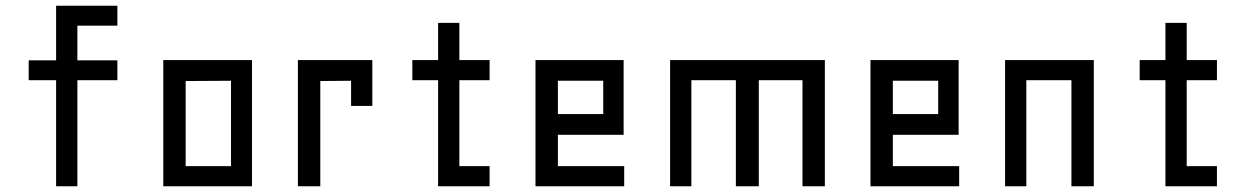

<svg xmlns="http://www.w3.org/2000/svg" viewBox="-20 -650 4347 670"><path d="M80.1 -439.5H175.8V-629.9H389.6V-560.5H250V-439.5H389.6V-370.1H250V0H175.8V-370.1H80.1Z M549.8 0V-440.4H859.4V0ZM786.1 -368.2 627.9 -367.2V-70.3H786.1Z M1205.1 -368.2 1097.7 -367.2V0H1019.5V-440.4H1279.3V-280.3H1205.1Z M1688.5 0H1508.8V-370.1H1418.9V-440.4H1508.8V-570.3H1583V-440.4H1688.5V-370.1H1583V-70.3H1688.5Z M1926.8 -179.7V-70.3H2158.2V0H1848.6V-440.4H2156.2V-179.7ZM1926.8 -252H2085V-368.2H1926.8Z M2627.9 0H2547.9V-370.1H2392.6V0H2318.4V-440.4H2858.4V0H2780.3V-370.1H2627.9Z M3095.7 -179.7V-70.3H3327.1V0H3017.6V-440.4H3325.2V-179.7ZM3095.7 -252H3253.9V-368.2H3095.7Z M3796.9 0V-440.4H3487.3V0H3561.5V-370.1H3718.8V0Z M4226.6 0H4046.9V-370.1H3957V-440.4H4046.9V-570.3H4121.1V-440.4H4226.6V-370.1H4121.1V-70.3H4226.6Z"/></svg>

Font: Geo
Style: Regular
Weight: 500
Version: Version 001.2